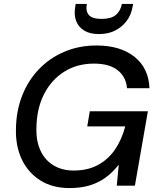

<svg xmlns="http://www.w3.org/2000/svg" viewBox="-20 -943 807 975"><path d="M333 12Q246 12 184.5 -27Q123 -66 91 -133Q59 -200 61 -287Q62 -379 92.5 -457Q123 -535 178 -592Q233 -649 307.5 -680.5Q382 -712 470 -712Q591 -712 663 -654.5Q735 -597 739 -495H625Q620 -553 577.5 -586.5Q535 -620 457 -620Q371 -620 305.5 -578.5Q240 -537 203 -463.5Q166 -390 165 -293Q163 -227 185.5 -178.5Q208 -130 251.5 -103.5Q295 -77 354 -77Q425 -77 477 -105Q529 -133 563.5 -183Q598 -233 616 -301H423L436 -378H731L665 0H573L583 -107Q553 -68 516.5 -41.5Q480 -15 435.5 -1.5Q391 12 333 12ZM482 -770Q436 -770 407 -788Q378 -806 366.5 -837Q355 -868 362 -908L364 -923H421Q414 -887 431 -867Q448 -847 496 -847Q544 -847 568 -867Q592 -887 599 -923H656L653 -907Q646 -867 623 -836.5Q600 -806 565 -788Q530 -770 482 -770Z"/></svg>

Font: DM Sans 20pt Medium
Style: Italic
Weight: 500
Italic angle: -10°
Version: Version 4.004;gftools[0.9.30]